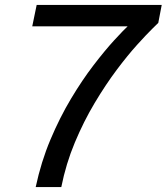

<svg xmlns="http://www.w3.org/2000/svg" viewBox="-20 -760 677 780"><path d="M229 0H125Q147 -103 185 -193Q223 -283 268.5 -359Q314 -435 360 -495Q406 -555 444 -596.5Q482 -638 505.5 -660Q529 -682 529 -682L556 -653H111L129 -740H637L623 -667Q623 -667 599.5 -644Q576 -621 537.5 -578.5Q499 -536 454 -476Q409 -416 364.5 -341.5Q320 -267 284 -181Q248 -95 229 0Z"/></svg>

Font: Be Vietnam Pro Variable Thin
Style: Italic
Weight: 100
Italic angle: -12°
Designer: Lam Bao, Tony Le, Vietanh Nguyen
Foundry: Yellow Type Foundry
Version: Version 1.002